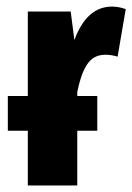

<svg xmlns="http://www.w3.org/2000/svg" viewBox="-20 -566 404 586"><path d="M321.8 -545.9Q342.8 -545.9 363.8 -538.1L338.9 -393.1Q320.3 -398.9 301.8 -398.9Q282.2 -398.9 268.1 -390.9Q253.9 -382.8 244.1 -366.7Q234.4 -350.6 228 -331.8Q221.7 -313 215.8 -285.2V-272.9H276.9V-167H215.8V0H64.9V-167H3.9V-272.9H64.9V-530.8H195.8L207 -443.8Q244.6 -545.9 321.8 -545.9Z"/></svg>

Font: Fira Sans Compressed
Style: Bold
Weight: 700
Width: 1
Designer: Carrois Corporate & Edenspiekermann AG
Foundry: Carrois Corporate GbR & Edenspiekermann AG
Version: Version 4.203;PS 004.203;hotconv 1.0.88;makeotf.lib2.5.64775